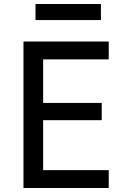

<svg xmlns="http://www.w3.org/2000/svg" viewBox="-20 -937 640 957"><path d="M97 0V-730H522V-641H195V-424H487V-338H195V-89H522V0ZM157 -837V-917H483V-837Z"/></svg>

Font: Tiny Medium
Style: Regular
Weight: 500
Monospace: yes
Designer: Philipp Nurullin, Konstantin Bulenkov
Foundry: JetBrains
Version: Version 2.251; ttfautohint (v1.8.4.7-5d5b)